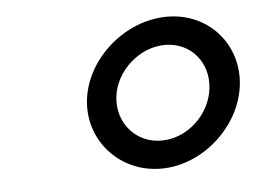

<svg xmlns="http://www.w3.org/2000/svg" viewBox="-34 -835 508 378"><g transform="rotate(-5 220.0 -646.5)"><path d="M195 -647C201 -697 248 -740 299 -740C351 -740 385 -697 379 -647C373 -596 328 -553 276 -553C225 -553 189 -596 195 -647ZM137 -647C127 -567 188 -498 271 -498C353 -498 429 -567 439 -647C449 -727 391 -795 308 -795C225 -795 147 -727 137 -647Z"/></g></svg>

Font: Bluebird
Style: LiExtObl
Weight: 300
Designer: Jasper
Foundry: Cannot Into Space Fonts
Version: Version 0.98